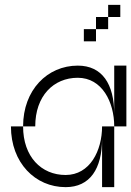

<svg xmlns="http://www.w3.org/2000/svg" viewBox="-20 -770 540 790"><path d="M75 -250H25C25 -100 125 0 250 0C350 0 400 -75 400 -200V0H450V-250H400C400 -150 350 -50 250 -50C150 -50 75 -125 75 -250ZM75 -250H125C125 -375 200 -450 300 -450C400 -450 450 -350 450 -250H500V-500H450V-300C450 -425 400 -500 300 -500C175 -500 75 -400 75 -250ZM325 -600H375V-650H325ZM375 -650H425V-700H375ZM425 -700H475V-750H425Z"/></svg>

Font: LS-VG5000 Light Shifted
Style: Regular
Weight: 400
Designer: Justin Bihan, 2021
Foundry: Justin Bihan, 2021
Version: Version 1.000;Glyphs 3.1.2 (3151)